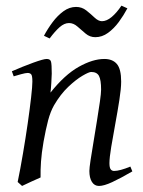

<svg xmlns="http://www.w3.org/2000/svg" viewBox="-20 -624 495 663"><path d="M437 -32.2Q396 -8.3 367.4 4.9Q338.9 18.1 321.8 18.1Q306.2 18.1 297.4 4.2Q288.6 -9.8 288.6 -33.7Q288.6 -43.5 292.7 -70.8Q296.9 -98.1 303 -134.5Q309.1 -170.9 314.9 -207.5Q320.8 -244.1 325 -273.2Q329.1 -302.2 329.1 -314.5Q329.1 -348.1 321.8 -361.8Q314.5 -375.5 294.9 -375.5Q287.1 -375.5 264.9 -362.5Q242.7 -349.6 215.8 -324.2Q189 -298.8 166.5 -260.3Q154.3 -238.8 146.2 -208.5Q138.2 -178.2 130.4 -134.8Q123.5 -94.7 121.6 -66.2Q119.6 -37.6 120.1 -11.2Q108.4 -6.3 87.9 3.2Q67.4 12.7 56.2 18.1L41 4.4Q50.3 -40.5 59.3 -93.8Q68.4 -147 75.7 -197.8Q83 -248.5 87.4 -287.4Q91.8 -326.2 91.8 -342.3Q91.8 -362.8 87.6 -367.4Q83.5 -372.1 75.2 -372.1Q68.8 -372.1 52.5 -367.7Q36.1 -363.3 27.3 -360.4L21 -377.9Q59.1 -394.5 94.7 -407.5Q130.4 -420.4 141.1 -420.4Q153.8 -420.4 156.2 -410.9Q158.7 -401.4 158.7 -369.6Q158.7 -360.4 157.2 -337.9Q155.8 -315.4 154.3 -304.2Q203.1 -365.7 251.7 -393.1Q300.3 -420.4 340.3 -420.4Q368.7 -420.4 383.5 -403.1Q398.4 -385.7 398.4 -342.3Q398.4 -318.8 392.3 -279.5Q386.2 -240.2 378.2 -196.8Q370.1 -153.3 364 -116.2Q357.9 -79.1 357.9 -60.5Q357.9 -45.4 362.1 -39.6Q366.2 -33.7 374 -33.7Q393.6 -33.7 430.2 -48.8ZM419.9 -595.2Q407.2 -571.3 390.4 -548.3Q373.5 -525.4 353 -510.5Q332.5 -495.6 309.1 -495.6Q290.5 -495.6 275.9 -507.8Q261.2 -520 247.6 -532.2Q233.9 -544.4 218.3 -544.4Q202.1 -544.4 186 -530.3Q169.9 -516.1 151.4 -491.2L131.8 -500.5Q144.5 -524.4 161.6 -547.4Q178.7 -570.3 199.2 -585.2Q219.7 -600.1 242.7 -600.1Q262.7 -600.1 278.1 -587.9Q293.5 -575.7 306.6 -563.2Q319.8 -550.8 332 -550.8Q348.1 -550.8 365.5 -565.2Q382.8 -579.6 399.4 -604.5Z"/></svg>

Font: Dai Banna SIL Light
Style: Italic
Weight: 300
Italic angle: -11°
Designer: Victor Gaultney
Foundry: SIL International
Version: Version 4.000